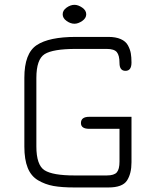

<svg xmlns="http://www.w3.org/2000/svg" viewBox="-20 -785 659 812"><path d="M485.4 -240.2H357.4Q322.3 -240.2 322.3 -264.6Q322.3 -291 357.4 -291H536.1V-98.6Q536.1 -50.8 517.1 -21.5Q498 7.8 438.5 7.8H294.9Q241.2 7.8 206.1 1.5Q170.9 -4.9 141.1 -22.5Q111.3 -40 97.2 -75.2Q83 -110.4 83 -165V-456.1Q83 -559.6 135.3 -594.2Q187.5 -628.9 300.8 -628.9H438.5Q469.7 -628.9 490.7 -619.6Q511.7 -610.4 521 -593.3Q530.3 -576.2 533.2 -559.6Q536.1 -543 536.1 -520.5Q536.1 -485.4 510.7 -485.4Q485.4 -485.4 485.4 -518.6Q485.4 -550.8 474.1 -564.5Q462.9 -578.1 431.6 -578.1H300.8Q204.1 -578.1 168.9 -556.2Q133.8 -534.2 133.8 -455.1V-166Q133.8 -86.9 168.5 -64.9Q203.1 -43 294.9 -43H431.6Q462.9 -43 474.1 -56.2Q485.4 -69.3 485.4 -101.6ZM294.9 -764.6Q310.5 -764.6 327.6 -752.9Q344.7 -741.2 344.7 -724.6Q344.7 -708 327.6 -696.3Q310.5 -684.6 294.9 -684.6Q278.3 -684.6 261.7 -696.3Q245.1 -708 245.1 -724.6Q245.1 -741.2 261.7 -752.9Q278.3 -764.6 294.9 -764.6Z"/></svg>

Font: Jura
Style: Book
Weight: 400
Version: Version 2.3